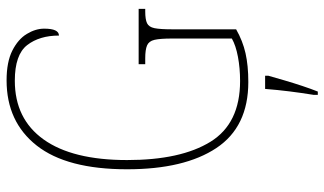

<svg xmlns="http://www.w3.org/2000/svg" viewBox="-221 -543 985 583"><g transform="rotate(-90 271.5 -251.5)"><path d="M314 10Q178 10 113.5 -87Q49 -184 49 -358Q49 -541 121 -632.5Q193 -724 319 -724Q375 -724 409.5 -706.5Q444 -689 460 -662.5Q476 -636 476 -610Q476 -565 455 -565Q455 -624 426 -661.5Q397 -699 318 -699Q202 -699 139.5 -611.5Q77 -524 77 -358Q77 -195 132.5 -105Q188 -15 317 -15Q356 -15 390.5 -21.5Q425 -28 446 -40V-222Q446 -258 442 -275Q438 -292 425 -297.5Q412 -303 386 -303H368V-323H536V-303H528Q504 -303 492.5 -297.5Q481 -292 477.5 -275Q474 -258 474 -222V-27Q439 -7 401.5 1.5Q364 10 314 10ZM275 208Q281 171 285.5 135Q290 99 293 61H333V71Q327 92 319 119.5Q311 147 302 174Q293 201 285 221H275Z"/></g></svg>

Font: Noto Serif Condensed Thin
Style: Regular
Weight: 100
Width: 3
Designer: Monotype Design Team
Foundry: Monotype Imaging Inc.
Version: Version 2.013; ttfautohint (v1.8.4.7-5d5b)